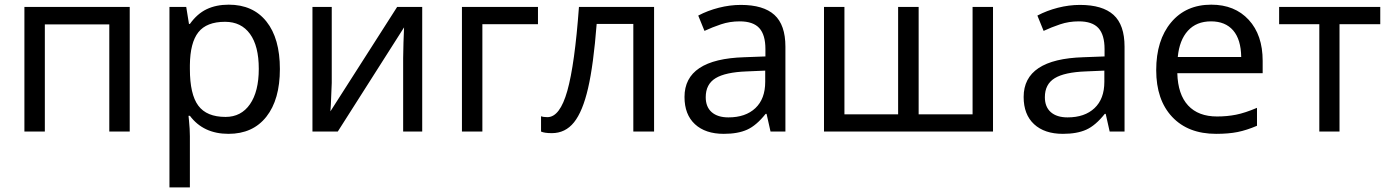

<svg xmlns="http://www.w3.org/2000/svg" viewBox="-20 -566 5979 826"><path d="M172.9 0H85V-536.1H538.1V0H450.2V-460.9H172.9Z M962.9 9.8Q855 9.8 796.9 -67.9H791L793 -47.9Q796.9 -9.8 796.9 20V240.2H709V-536.1H781.2L793 -462.9H796.9Q828.1 -506.8 869.1 -526.4Q910.2 -545.9 963.9 -545.9Q1068.4 -545.9 1126.2 -473.4Q1184.1 -400.9 1184.1 -269Q1184.1 -137.7 1126 -64Q1067.9 9.8 962.9 9.8ZM948.2 -472.2Q868.7 -472.2 833.3 -427.2Q797.9 -382.3 796.9 -286.1V-269Q796.9 -160.2 833 -111.6Q869.1 -63 950.2 -63Q1017.6 -63 1055.4 -117.7Q1093.3 -172.4 1093.3 -270Q1093.3 -368.2 1055.4 -420.2Q1017.6 -472.2 948.2 -472.2Z M1407.2 -536.1V-209L1403.3 -114.3L1401.4 -86.9L1688.5 -536.1H1796.4V0H1714.4V-315.9L1715.8 -383.8L1718.3 -448.2L1433.1 0H1324.2V-536.1Z M2294.4 -461.9H2055.2V0H1967.3V-536.1H2294.4Z M2793.9 0H2704.6V-462.9H2546.9Q2533.2 -287.1 2510 -186.8Q2486.8 -86.4 2449.5 -39.8Q2412.1 6.8 2354 6.8Q2322.3 6.8 2307.6 0V-65.9Q2317.9 -62 2335 -62Q2388.7 -62 2420.7 -175.3Q2452.6 -288.6 2470.7 -536.1H2793.9Z M3294.9 0 3277.8 -76.2H3273.9Q3233.9 -25.9 3194.1 -8.1Q3154.3 9.8 3093.8 9.8Q3014.6 9.8 2969.7 -31.7Q2924.8 -73.2 2924.8 -148.9Q2924.8 -312 3182.1 -319.8L3272.9 -323.2V-355Q3272.9 -416 3246.6 -445.1Q3220.2 -474.1 3162.1 -474.1Q3119.6 -474.1 3081.8 -461.4Q3043.9 -448.7 3010.7 -433.1L2983.9 -499Q3024.4 -520.5 3072.3 -532.7Q3120.1 -544.9 3167 -544.9Q3264.2 -544.9 3311.5 -502Q3358.9 -459 3358.9 -365.2V0ZM3113.8 -61Q3187.5 -61 3229.7 -100.8Q3272 -140.6 3272 -213.9V-262.2L3192.9 -258.8Q3100.6 -255.4 3058.3 -229.5Q3016.1 -203.6 3016.1 -147.9Q3016.1 -106 3041.7 -83.5Q3067.4 -61 3113.8 -61Z M3932.1 -74.2H4164.1V-536.1H4252V0H3524.9V-536.1H3612.8V-74.2H3843.8V-536.1H3932.1Z M4753.9 0 4736.8 -76.2H4732.9Q4692.9 -25.9 4653.1 -8.1Q4613.3 9.8 4552.7 9.8Q4473.6 9.8 4428.7 -31.7Q4383.8 -73.2 4383.8 -148.9Q4383.8 -312 4641.1 -319.8L4731.9 -323.2V-355Q4731.9 -416 4705.6 -445.1Q4679.2 -474.1 4621.1 -474.1Q4578.6 -474.1 4540.8 -461.4Q4502.9 -448.7 4469.7 -433.1L4442.9 -499Q4483.4 -520.5 4531.2 -532.7Q4579.1 -544.9 4626 -544.9Q4723.1 -544.9 4770.5 -502Q4817.9 -459 4817.9 -365.2V0ZM4572.8 -61Q4646.5 -61 4688.7 -100.8Q4731 -140.6 4731 -213.9V-262.2L4651.9 -258.8Q4559.6 -255.4 4517.3 -229.5Q4475.1 -203.6 4475.1 -147.9Q4475.1 -106 4500.7 -83.5Q4526.4 -61 4572.8 -61Z M5211.9 9.8Q5091.3 9.8 5022.7 -63.2Q4954.1 -136.2 4954.1 -264.2Q4954.1 -393.1 5018.1 -469.5Q5082 -545.9 5190.9 -545.9Q5292 -545.9 5352.1 -480.7Q5412.1 -415.5 5412.1 -304.2V-251H5044.9Q5047.4 -159.7 5091.3 -112.3Q5135.3 -64.9 5215.8 -64.9Q5258.8 -64.9 5297.4 -72.5Q5335.9 -80.1 5387.7 -102.1V-24.9Q5343.3 -5.9 5304.2 2Q5265.1 9.8 5211.9 9.8ZM5189.9 -474.1Q5127 -474.1 5090.3 -433.6Q5053.7 -393.1 5046.9 -320.8H5319.8Q5318.8 -396 5285.2 -435.1Q5251.5 -474.1 5189.9 -474.1Z M5918 -461.9H5742.7V0H5655.8V-461.9H5482.9V-536.1H5918Z"/></svg>

Font: NotoPenekeko
Style: Regular
Weight: 400
Designer: Monotype Design team
Foundry: Monotype Imaging Inc.
Version: Version 1.04